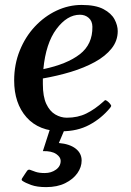

<svg xmlns="http://www.w3.org/2000/svg" viewBox="-20 -515 528 774"><path d="M454.6 -389.6Q454.6 -350.6 429.9 -319.6Q405.3 -288.6 362.5 -265.1Q319.8 -241.7 265.9 -225.3Q211.9 -209 152.8 -198.7Q152.8 -193.4 152.8 -187.5Q152.8 -181.6 152.8 -175.8Q152.8 -126 166.5 -96.4Q180.2 -66.9 202.6 -53.7Q225.1 -40.5 249.5 -40.5Q293.5 -40.5 327.9 -57.4Q362.3 -74.2 397.5 -106Q399.9 -108.4 402.3 -110.4Q404.8 -112.3 407.7 -110.4Q412.6 -107.9 418 -102.8Q423.3 -97.7 426.3 -92.8Q427.2 -91.3 427.7 -90.3Q428.2 -89.4 428.2 -88.9Q428.2 -86.4 426.5 -84.2Q424.8 -82 423.8 -80.1Q388.7 -37.6 340.3 -11.7Q292 14.2 229 14.2Q136.7 14.2 86.9 -42.2Q37.1 -98.6 37.1 -190.9Q37.1 -255.4 59.6 -311Q82 -366.7 120.6 -408Q159.2 -449.2 208 -472.2Q256.8 -495.1 309.1 -495.1Q365.2 -495.1 397 -478.3Q428.7 -461.4 441.7 -437Q454.6 -412.6 454.6 -389.6ZM302.2 -455.6Q250.5 -455.6 207.5 -397.9Q164.6 -340.3 154.8 -236.3Q250 -256.3 301.8 -296.4Q353.5 -336.4 352.5 -407.2Q352.1 -430.2 337.6 -442.9Q323.2 -455.6 302.2 -455.6ZM166 239.3Q129.4 239.3 105.7 230.7Q82 222.2 70.3 213.9Q64.9 210.4 69.3 203.6Q74.2 196.8 79.8 187.5Q85.4 178.2 89.4 173.3Q94.2 167.5 100.6 169.4Q109.4 172.9 123.5 177.7Q137.7 182.6 160.6 182.6Q186.5 182.6 205.6 168.9Q224.6 155.3 224.6 133.3Q224.6 118.2 206.3 105.7Q188 93.3 152.8 94.2L186 -8.8H247.1L217.3 61.5Q261.2 65.4 285.2 84.2Q309.1 103 309.1 132.3Q309.1 158.7 292 183.1Q274.9 207.5 242.9 223.4Q210.9 239.3 166 239.3Z"/></svg>

Font: Gelasio Medium
Style: Italic
Weight: 500
Italic angle: -8.5°
Designer: Eben Sorkin
Foundry: Eben Sorkin
Version: Version 1.008